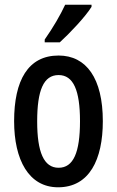

<svg xmlns="http://www.w3.org/2000/svg" viewBox="-20 -786 498 816"><path d="M369 -757V-766H257C236 -721 207 -671 170 -618V-606H234C276 -644 344 -716 369 -757ZM417 -271C417 -453 347 -550 229 -550C99 -550 40 -444 40 -271C40 -107 102 10 227 10C360 10 417 -108 417 -271ZM138 -270C138 -402 165 -467 229 -467C292 -467 320 -402 320 -271C320 -138 292 -73 229 -73C166 -73 138 -140 138 -270Z"/></svg>

Font: Noto Sans Myanmar ExtraCondensed Medium
Style: Regular
Weight: 500
Width: 2
Designer: Monotype Design Team
Foundry: Monotype Imaging Inc.
Version: Version 2.107